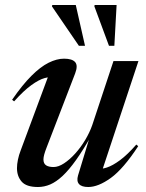

<svg xmlns="http://www.w3.org/2000/svg" viewBox="-20 -738 585 769"><path d="M292.5 -35 342.5 -199.5 347 -197Q313 -137 284.5 -97Q256 -57 230.5 -33.2Q205 -9.5 181 0.8Q157 11 132 11Q85.5 11 66.8 -10.5Q48 -32 48 -64.5Q48 -80 51.8 -98.5Q55.5 -117 63 -136L180 -451L197 -427.5Q181 -431.5 158.5 -425.2Q136 -419 105.8 -397.2Q75.5 -375.5 36.5 -332L28.5 -338.5Q69.5 -398 105.8 -434.2Q142 -470.5 174.8 -486.8Q207.5 -503 236.5 -503Q269 -503 281 -489.2Q293 -475.5 281 -444L167 -148Q160.5 -131.5 157.2 -119.5Q154 -107.5 154 -99.5Q154 -83 164.5 -76Q175 -69 194.5 -69Q214 -69 236.5 -83.8Q259 -98.5 281 -122.8Q303 -147 321 -177Q339 -207 349.5 -237L434.5 -493.5H534.5L385 -42.5L368 -62.5Q384.5 -59.5 407.8 -67Q431 -74.5 460.8 -96.5Q490.5 -118.5 526 -159L533.5 -152.5Q474 -61.5 423.8 -25.2Q373.5 11 333.5 11Q307 11 296.5 -0.8Q286 -12.5 292.5 -35ZM320.5 -554.5H296L188 -712.5L189.5 -718H283.5ZM438 -554.5H416.5L358 -712.5L359 -718H447Z"/></svg>

Font: Newsreader 60pt Medium
Style: Italic
Weight: 500
Italic angle: -17°
Designer: Hugues Gentile
Foundry: Production Type
Version: Version 1.003